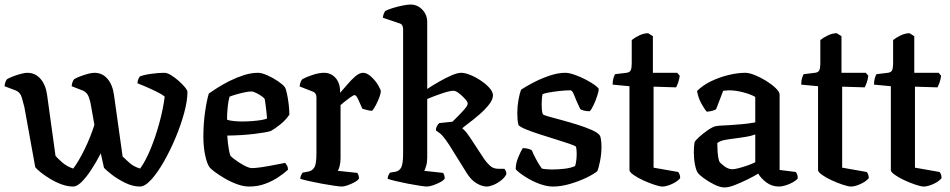

<svg xmlns="http://www.w3.org/2000/svg" viewBox="-33 -820 4176 844"><path d="M289 0Q264 0 238 -9.5Q212 -19 188 -33.5Q164 -48 146.5 -62Q129 -76 122 -85L74 -350Q69 -370 62.5 -392Q56 -414 37 -422L-13 -441Q-12 -453 -8.5 -461Q-5 -469 -2 -472Q8 -478 25 -484.5Q42 -491 59.5 -495.5Q77 -500 87 -500Q122 -500 145 -473.5Q168 -447 174 -403L211 -135Q219 -125 240 -106.5Q261 -88 289 -79Q313 -111 338.5 -163Q364 -215 382 -271L368 -350Q365 -372 357.5 -393Q350 -414 331 -422L282 -441Q283 -453 286.5 -461Q290 -469 293 -472Q303 -478 320 -484.5Q337 -491 354 -495.5Q371 -500 382 -500Q417 -500 439.5 -473.5Q462 -447 468 -403L506 -132Q514 -125 533.5 -106.5Q553 -88 583 -79Q607 -112 629 -165.5Q651 -219 667.5 -279.5Q684 -340 691 -395Q680 -405 655.5 -417Q631 -429 606.5 -439.5Q582 -450 571 -454Q572 -465 575.5 -473Q579 -481 582 -484Q599 -491 631.5 -495.5Q664 -500 689 -500Q702 -500 719 -489.5Q736 -479 752.5 -464.5Q769 -450 780 -436.5Q791 -423 791 -416Q791 -377 776.5 -323.5Q762 -270 738.5 -214Q715 -158 687 -109Q659 -60 631.5 -30Q604 0 582 0Q551 0 518 -16Q485 -32 459 -52Q433 -72 424 -83L410 -146Q390 -107 368 -73.5Q346 -40 325.5 -20Q305 0 289 0Z M1063 0Q1037 0 1008.5 -10.5Q980 -21 954.5 -36Q929 -51 911 -64.5Q893 -78 888 -85Q877 -100 869 -137Q861 -174 861 -219Q861 -277 868.5 -328.5Q876 -380 885 -409Q898 -418 922 -433.5Q946 -449 976 -464Q1006 -479 1038.5 -489.5Q1071 -500 1101 -500Q1117 -500 1142 -489Q1167 -478 1189 -463Q1211 -448 1219 -437Q1224 -429 1228.5 -408Q1233 -387 1236 -362Q1239 -337 1239 -316Q1223 -292 1198.5 -272.5Q1174 -253 1157 -244Q1139 -238 1086 -231.5Q1033 -225 966 -224Q968 -192 972.5 -166Q977 -140 980 -135Q983 -131 1001 -117.5Q1019 -104 1040.5 -92.5Q1062 -81 1075 -81Q1090 -81 1120 -85.5Q1150 -90 1179 -96Q1208 -102 1220 -104Q1224 -100 1228.5 -92.5Q1233 -85 1233 -74Q1217 -59 1191 -41.5Q1165 -24 1132.5 -12Q1100 0 1063 0ZM1031 -286Q1050 -286 1072.5 -287.5Q1095 -289 1113.5 -292Q1132 -295 1141 -299Q1140 -312 1138 -330Q1136 -348 1134 -363Q1132 -378 1131 -383Q1130 -388 1119 -396Q1108 -404 1094 -411Q1080 -418 1071 -418Q1061 -418 1042 -414Q1023 -410 1004 -404.5Q985 -399 976 -395Q971 -378 968 -350.5Q965 -323 965 -294Q974 -290 994 -288Q1014 -286 1031 -286Z M1470 0Q1461 0 1436.5 -3.5Q1412 -7 1382 -12.5Q1352 -18 1325.5 -24Q1299 -30 1287 -34Q1287 -42 1290.5 -49.5Q1294 -57 1297 -61L1323 -66Q1339 -69 1348.5 -83.5Q1358 -98 1358 -146V-392Q1358 -411 1343 -417L1284 -440Q1285 -452 1289 -460.5Q1293 -469 1296 -472Q1312 -481 1340.5 -490.5Q1369 -500 1391 -500Q1422 -500 1442 -477.5Q1462 -455 1462 -417V-412Q1475 -426 1492.5 -447Q1510 -468 1528.5 -484Q1547 -500 1563 -500Q1580 -500 1598.5 -483Q1617 -466 1629 -446Q1641 -426 1641 -418Q1641 -410 1635 -393.5Q1629 -377 1620 -359.5Q1611 -342 1603 -333Q1592 -333 1580 -336.5Q1568 -340 1560 -342Q1551 -362 1542 -382Q1533 -402 1526 -402Q1521 -402 1507.5 -392.5Q1494 -383 1480.5 -372Q1467 -361 1464 -358V-126Q1464 -105 1460 -90Q1456 -75 1452 -69L1538 -60Q1540 -57 1542.5 -50.5Q1545 -44 1545 -35Q1540 -27 1525.5 -19Q1511 -11 1495 -5.5Q1479 0 1470 0Z M1844 0Q1836 0 1812.5 -3.5Q1789 -7 1760.5 -12.5Q1732 -18 1707 -24Q1682 -30 1671 -34Q1671 -42 1674.5 -49.5Q1678 -57 1681 -61L1705 -65Q1722 -68 1730.5 -83.5Q1739 -99 1739 -146V-692Q1739 -700 1736 -707Q1733 -714 1724 -717L1650 -742Q1651 -753 1654.5 -761Q1658 -769 1661 -772Q1672 -778 1693 -784.5Q1714 -791 1736 -795.5Q1758 -800 1772 -800Q1802 -800 1823.5 -777.5Q1845 -755 1845 -723V-429Q1869 -445 1898 -461.5Q1927 -478 1952.5 -489Q1978 -500 1995 -500Q2011 -500 2034.5 -490.5Q2058 -481 2081 -465.5Q2104 -450 2119 -433Q2134 -416 2134 -401Q2134 -382 2116 -359.5Q2098 -337 2073 -315.5Q2048 -294 2026.5 -278Q2005 -262 1999 -256Q2003 -253 2010 -246Q2017 -239 2033 -216L2096 -120Q2107 -104 2121.5 -91Q2136 -78 2158 -78H2184Q2187 -75 2190 -69Q2193 -63 2193 -55Q2187 -41 2171 -28Q2155 -15 2137 -7.5Q2119 0 2107 0Q2086 0 2061.5 -14.5Q2037 -29 2017 -62L1941 -184Q1915 -223 1902 -233Q1889 -243 1883 -247Q1883 -257 1888 -266Q1893 -275 1898 -279L1956 -285Q1962 -291 1978 -307Q1994 -323 2008.5 -339.5Q2023 -356 2023 -365Q2023 -372 2011 -385.5Q1999 -399 1984.5 -410Q1970 -421 1961 -421Q1944 -421 1910 -409.5Q1876 -398 1845 -385V-128Q1845 -107 1840.5 -91.5Q1836 -76 1832 -69L1915 -60Q1917 -57 1919.5 -50.5Q1922 -44 1922 -35Q1917 -27 1902 -19Q1887 -11 1870.5 -5.5Q1854 0 1844 0Z M2398 0Q2373 0 2345 -9.5Q2317 -19 2292.5 -33Q2268 -47 2252 -59.5Q2236 -72 2234 -77Q2234 -101 2244.5 -127Q2255 -153 2265 -169Q2280 -169 2290.5 -165.5Q2301 -162 2305 -159Q2311 -143 2324 -119Q2337 -95 2349 -79Q2357 -77 2370 -76Q2383 -75 2394 -75Q2418 -75 2446.5 -78Q2475 -81 2495 -90Q2502 -112 2502 -145Q2502 -163 2499 -175Q2496 -179 2471.5 -187.5Q2447 -196 2411.5 -207Q2376 -218 2340 -229.5Q2304 -241 2277.5 -252Q2251 -263 2246 -271Q2243 -282 2242 -296.5Q2241 -311 2241 -324Q2241 -352 2246 -380.5Q2251 -409 2258 -426Q2274 -437 2307.5 -455Q2341 -473 2380 -486.5Q2419 -500 2452 -500Q2469 -500 2494 -491Q2519 -482 2543 -469.5Q2567 -457 2583 -445Q2599 -433 2599 -428Q2599 -420 2592.5 -399.5Q2586 -379 2576.5 -358.5Q2567 -338 2559 -331Q2544 -331 2533.5 -334Q2523 -337 2518 -340Q2501 -375 2492 -399Q2483 -423 2475 -423Q2452 -423 2426 -420Q2400 -417 2380 -413.5Q2360 -410 2352 -406Q2350 -397 2349 -385Q2348 -373 2348 -361Q2348 -349 2349 -337.5Q2350 -326 2353 -318Q2356 -314 2379.5 -307.5Q2403 -301 2436.5 -292Q2470 -283 2505 -272Q2540 -261 2567.5 -249Q2595 -237 2605 -223Q2608 -214 2609.5 -201Q2611 -188 2611 -175Q2611 -143 2604.5 -111Q2598 -79 2593 -68Q2578 -55 2545 -39Q2512 -23 2472.5 -11.5Q2433 0 2398 0Z M2879 0Q2867 0 2843 -8Q2819 -16 2794 -27.5Q2769 -39 2751.5 -51.5Q2734 -64 2734 -72V-441L2660 -448Q2660 -466 2664 -478Q2668 -490 2671 -494L2721 -500Q2736 -502 2740 -512Q2744 -522 2744 -542V-644Q2756 -654 2776.5 -664Q2797 -674 2816 -674L2837 -661V-500H2944L2955 -487Q2953 -471 2948 -457Q2943 -443 2939 -436L2840 -439V-83L2948 -64Q2951 -61 2954 -54Q2957 -47 2957 -37Q2945 -22 2920.5 -11Q2896 0 2879 0Z M3152 4Q3133 4 3107.5 -8.5Q3082 -21 3061 -36.5Q3040 -52 3034 -61Q3027 -71 3022 -96Q3017 -121 3017 -151Q3017 -175 3020 -194Q3023 -202 3040 -217.5Q3057 -233 3078 -247.5Q3099 -262 3112 -265Q3120 -267 3137.5 -268Q3155 -269 3175 -270Q3202 -272 3227.5 -274Q3253 -276 3287 -282V-394Q3266 -406 3233 -414.5Q3200 -423 3171 -423Q3164 -423 3157.5 -422Q3151 -421 3146 -421L3115 -340Q3111 -337 3100 -333.5Q3089 -330 3074 -329Q3063 -341 3049.5 -366Q3036 -391 3031 -420Q3057 -446 3094 -463.5Q3131 -481 3170.5 -490.5Q3210 -500 3243 -500Q3260 -500 3285 -490Q3310 -480 3335 -464.5Q3360 -449 3377 -432.5Q3394 -416 3394 -404V-73L3465 -64Q3468 -61 3471 -53.5Q3474 -46 3474 -36Q3467 -27 3452 -18.5Q3437 -10 3420 -5Q3403 0 3392 0Q3360 0 3336 -18Q3312 -36 3300 -57Q3281 -45 3252.5 -31Q3224 -17 3197 -6.5Q3170 4 3152 4ZM3186 -76Q3196 -76 3215 -81Q3234 -86 3254 -93Q3274 -100 3287 -107V-229Q3268 -222 3246 -218.5Q3224 -215 3202 -212Q3176 -209 3154 -205Q3132 -201 3120 -191Q3120 -174 3121.5 -151Q3123 -128 3129 -110Q3134 -102 3151.5 -89Q3169 -76 3186 -76Z M3708 0Q3696 0 3672 -8Q3648 -16 3623 -27.5Q3598 -39 3580.5 -51.5Q3563 -64 3563 -72V-441L3489 -448Q3489 -466 3493 -478Q3497 -490 3500 -494L3550 -500Q3565 -502 3569 -512Q3573 -522 3573 -542V-644Q3585 -654 3605.5 -664Q3626 -674 3645 -674L3666 -661V-500H3773L3784 -487Q3782 -471 3777 -457Q3772 -443 3768 -436L3669 -439V-83L3777 -64Q3780 -61 3783 -54Q3786 -47 3786 -37Q3774 -22 3749.5 -11Q3725 0 3708 0Z M4028 0Q4016 0 3992 -8Q3968 -16 3943 -27.5Q3918 -39 3900.5 -51.5Q3883 -64 3883 -72V-441L3809 -448Q3809 -466 3813 -478Q3817 -490 3820 -494L3870 -500Q3885 -502 3889 -512Q3893 -522 3893 -542V-644Q3905 -654 3925.5 -664Q3946 -674 3965 -674L3986 -661V-500H4093L4104 -487Q4102 -471 4097 -457Q4092 -443 4088 -436L3989 -439V-83L4097 -64Q4100 -61 4103 -54Q4106 -47 4106 -37Q4094 -22 4069.5 -11Q4045 0 4028 0Z"/></svg>

Font: Texturina 72pt SemiBold
Style: Regular
Weight: 600
Designer: Guillermo Torres Carreño
Foundry: Omnibus-Type
Version: Version 1.002; ttfautohint (v1.8.3)